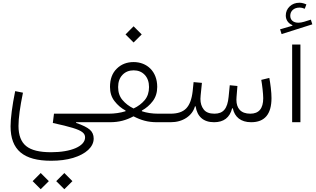

<svg xmlns="http://www.w3.org/2000/svg" viewBox="-20 -881 2278 1384"><path d="M273.4 482.9 332 424.8 273.4 366.2 215.3 424.8ZM443.8 482.9 502 424.8 443.8 366.2 385.3 424.8ZM528.8 0H704.1V-61.5H369.1L360.8 5.4C422.9 18.6 470.7 30.8 504.4 41C571.3 61.5 593.3 80.1 593.3 109.4C593.3 172.9 493.2 216.3 348.1 216.3C264.6 216.3 205.1 201.7 168.5 171.9C131.8 142.1 113.3 93.8 113.3 26.4C113.3 -29.3 124 -108.9 145.5 -212.9L89.4 -224.1C67.9 -118.2 56.2 -28.8 56.2 29.3C56.2 199.7 149.4 277.8 349.1 277.8C408.2 277.8 460.4 271 506.8 257.3C598.6 229.5 655.3 178.7 655.3 117.7C655.3 91.3 646 69.8 627.4 53.7C608.4 37.1 575.7 21 528.8 4.9Z M942.9 -574.7 1001.5 -632.8 942.9 -691.4 884.8 -632.8ZM772.9 -254.4C772.9 -213.9 783.7 -179.7 805.7 -151.9C827.1 -124 853.5 -101.1 885.3 -84L884.8 -79.1C846.7 -67.4 806.2 -61.5 763.7 -61.5H704.1C695.8 -61.5 691.4 -51.3 691.4 -30.8C691.4 -10.3 695.8 0 704.1 0H771.5C839.8 0 889.2 -14.6 942.4 -42.5C996.6 -14.6 1044.9 0 1111.8 0H1182.6V-61.5H1120.6C1077.1 -61.5 1038.1 -67.4 1002.9 -79.1L1002.4 -84C1033.7 -101.1 1060.1 -124 1081.5 -152.3C1102.5 -180.2 1113.3 -214.4 1113.3 -254.9C1113.3 -366.2 1039.1 -433.6 943.4 -433.6C894.5 -433.6 854 -418 821.8 -386.2C789.1 -354.5 772.9 -310.5 772.9 -254.4ZM942.9 -99.1C910.2 -114.7 883.8 -135.3 862.8 -160.2C841.8 -185.1 831.5 -215.8 831.5 -253.4C831.5 -290 841.8 -319.3 862.8 -341.3C883.8 -363.3 910.6 -374 943.4 -374C976.1 -374 1002.4 -363.3 1023.4 -341.3C1043.9 -319.3 1054.2 -290 1054.2 -253.4C1054.2 -215.8 1043.9 -184.6 1023.4 -159.7C1002.4 -134.8 975.6 -114.3 942.9 -99.1Z M1525.9 -61.5C1489.3 -61.5 1463.4 -71.8 1448.2 -92.3C1432.6 -112.3 1424.8 -137.7 1424.8 -168C1424.8 -175.8 1425.3 -184.1 1426.3 -192.9L1435.5 -283.7L1375.5 -289.1L1368.7 -223.1C1362.3 -166 1346.7 -125 1322.3 -99.6C1297.9 -74.2 1260.3 -61.5 1209.5 -61.5H1182.6C1174.3 -61.5 1169.9 -51.3 1169.9 -31.2C1169.9 -10.3 1174.3 0 1182.6 0H1209.5C1253.9 0 1292 -10.7 1323.7 -31.7C1355 -52.7 1375.5 -80.1 1385.3 -114.3H1390.1C1401.4 -41.5 1445.3 0 1522.9 0C1592.8 0 1636.2 -33.2 1653.3 -100.1H1658.2C1671.4 -37.6 1715.8 0 1790.5 0C1888.2 0 1937 -58.1 1937 -173.8C1937 -194.8 1935.5 -219.7 1932.1 -247.6C1928.7 -275.4 1925.3 -299.3 1921.4 -319.3L1863.3 -305.2C1869.6 -271.5 1877.4 -205.1 1877.4 -172.9C1877.4 -98.6 1846.2 -61.5 1784.2 -61.5C1715.3 -61.5 1684.1 -100.6 1684.1 -161.6C1684.1 -168.5 1684.6 -175.8 1685.1 -183.1L1691.4 -261.2L1636.2 -266.6L1627.9 -182.6C1619.6 -98.1 1589.8 -61.5 1525.9 -61.5Z M2085.9 -560.1V0H2145.5V-560.1ZM2188.5 -849.1C2172.4 -856.4 2155.8 -861.3 2138.7 -861.3C2110.4 -861.3 2086.9 -852.5 2068.4 -835C2049.3 -816.9 2040 -794.9 2040 -769C2040 -737.3 2058.6 -711.4 2087.4 -700.2V-695.3L1999 -669.9L2009.8 -635.3L2231.4 -705.6L2220.7 -739.3L2171.9 -724.1C2157.2 -719.7 2143.6 -717.3 2130.4 -717.3C2095.2 -717.3 2072.3 -735.8 2072.3 -767.6C2072.3 -802.2 2099.6 -826.2 2138.2 -826.2C2152.3 -826.2 2165 -823.2 2176.8 -817.9Z"/></svg>

Font: Estedad Light
Style: Regular
Weight: 300
Designer: Amin Abedi
Version: Version 7.3